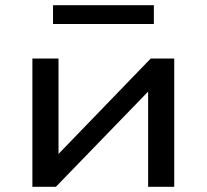

<svg xmlns="http://www.w3.org/2000/svg" viewBox="-20 -715 791 735"><path d="M104 0V-491H204V-104H183L557 -491H647V0H547V-387H569L194 0ZM183 -623V-695H569V-623Z"/></svg>

Font: Nunito Sans 10pt Expanded Medium
Style: Regular
Weight: 500
Width: 7
Designer: Vernon Adams
Foundry: Vernon Adams
Version: Version 3.101;gftools[0.9.27]